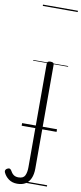

<svg xmlns="http://www.w3.org/2000/svg" viewBox="-205 -972 613 1452"><g transform="rotate(10 101.0 -246.0)"><path d="M42 438Q3 438 -24 418Q-51 398 -64 368Q-67 359 -64 352Q-61 345 -53 340Q-40 333 -33 335Q-26 337 -20 346Q-9 367 5.5 378Q20 389 43 389Q81 389 93 364.5Q105 340 105 300V-496Q105 -506 111.5 -510.5Q118 -515 131 -515Q145 -515 151.5 -510.5Q158 -506 158 -496V301Q158 345 144.5 376Q131 407 105.5 422.5Q80 438 42 438ZM0 410H268V420H0ZM0 -20H268V0H0ZM0 -505H268V-500H0ZM0 -930H268V-920H0Z"/></g></svg>

Font: Playwrite DE Grund Guides
Style: Regular
Weight: 400
Designer: Veronika Burian, José Scaglione
Foundry: TypeTogether
Version: Version 1.003